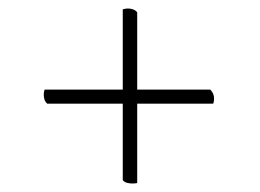

<svg xmlns="http://www.w3.org/2000/svg" viewBox="-20 -517 612 452"><path d="M91 -273Q83 -280 83 -294Q83 -301 85 -306H269V-495Q276 -497 281 -497Q287 -497 293 -495Q299 -493 303 -488V-306H475Q484 -297 484 -285Q484 -278 482 -273H303V-86Q298 -85 291 -85Q286 -85 279.5 -86.5Q273 -88 269 -93V-273Z"/></svg>

Font: Petrona ExtraLight
Style: Regular
Weight: 200
Designer: Ringo R. Seeber
Foundry: Ringo R. Seeber
Version: Version 2.001; ttfautohint (v1.8.3)